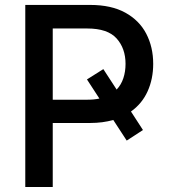

<svg xmlns="http://www.w3.org/2000/svg" viewBox="-20 -747 684 767"><path d="M81 0V-727.3H340.2Q424.7 -727.3 480.6 -696.4Q536.6 -665.5 564.3 -612.2Q592 -558.9 592 -491.8Q592 -431.8 569.8 -382.5Q547.6 -333.1 503.2 -301.5L551.1 -227.6L486.2 -185.4L432.5 -267.8Q390.6 -255.7 339.8 -255.7H190.7V0ZM392.8 -470.9 446 -389.2Q464.1 -408.4 472.8 -434.7Q481.5 -460.9 481.5 -491.8Q481.5 -553.6 445.8 -593.4Q410.2 -633.2 328.5 -633.2H190.7V-348.7H329.9Q355.5 -348.7 377.1 -353.3L327.4 -429.7Z"/></svg>

Font: Inter UI Medium
Style: Regular
Weight: 500
Designer: Rasmus Andersson
Foundry: rsms
Version: 3.2;8d6f07862